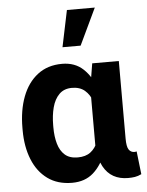

<svg xmlns="http://www.w3.org/2000/svg" viewBox="-55 -827 674 881"><g transform="rotate(-5 282.0 -386.0)"><path d="M36.1 -250.5V-260.7Q36.1 -341.8 59.8 -404.3Q83.5 -466.8 129.6 -502.4Q175.8 -538.1 242.7 -538.1Q301.8 -538.1 339.8 -502.4Q377.9 -466.8 399.4 -405.3Q420.9 -343.7 429.7 -266.1V-249Q420.9 -174.8 399.4 -116.5Q377.9 -58.1 339.6 -24.2Q301.3 9.8 241.7 9.8Q175.3 9.8 129.4 -23.4Q83.5 -56.6 59.8 -115.5Q36.1 -174.3 36.1 -250.5ZM177.7 -260.7V-250.5Q177.7 -208.5 187.3 -175.3Q196.8 -142.1 218.5 -123Q240.2 -104 277.3 -104Q314 -104 336.4 -121.1Q358.9 -138.2 370.8 -168.7Q382.8 -199.2 387.7 -238.8V-273.4Q383.8 -317.9 371.8 -351.8Q359.9 -385.7 337.2 -405Q314.5 -424.3 278.3 -424.3Q241.7 -424.3 219.5 -402.1Q197.3 -379.9 187.5 -342.8Q177.7 -305.7 177.7 -260.7ZM380.9 -528.3H503.4V-171.4Q503.4 -133.8 512.7 -120.1Q522 -106.4 538.6 -106.4Q542 -106.4 544.4 -106.9Q546.9 -107.4 548.8 -107.9L561 -2Q544.9 5.9 530.5 8.1Q516.1 10.3 499.5 10.3Q460.9 10.3 432.4 -5.6Q403.8 -21.5 386 -54.2Q368.2 -86.9 362.3 -138.7V-415ZM251.5 -613.8 286.6 -782.2H415L335 -613.8Z"/></g></svg>

Font: RobotoDEMO
Style: Regular
Weight: 400
Designer: Christian Robertson
Foundry: Google
Version: Version 2.136